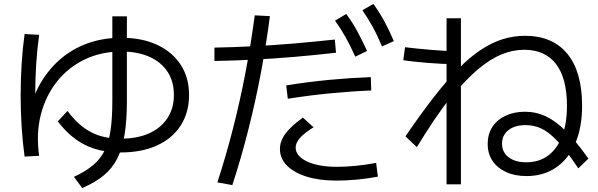

<svg xmlns="http://www.w3.org/2000/svg" viewBox="-20 -875 3040 976"><path d="M105 -79Q85 -224 85 -390Q85 -557 105 -702L179 -698Q159 -555 159 -390Q159 -351 160 -312Q161 -273 164 -236L119 -260Q135 -356 176 -434Q217 -512 279.5 -568Q342 -624 422 -653.5Q502 -683 597 -683Q702 -683 779 -647Q856 -611 898.5 -546Q941 -481 941 -392Q941 -303 898.5 -237Q856 -171 778 -135.5Q700 -100 593 -100Q489 -100 412 -138.5Q335 -177 274 -258L323 -311Q378 -237 442 -203.5Q506 -170 593 -170Q678 -170 738.5 -197.5Q799 -225 831.5 -275Q864 -325 864 -392Q864 -461 831.5 -510.5Q799 -560 739 -586.5Q679 -613 597 -613Q494 -613 410 -572.5Q326 -532 268.5 -459Q211 -386 187 -290Q163 -194 179 -83ZM356 24Q414 -3 451.5 -34Q489 -65 511 -108Q533 -151 542 -212.5Q551 -274 551 -362V-792H625V-362Q625 -264 613.5 -192.5Q602 -121 576.5 -70Q551 -19 507 17Q463 53 398 81Z M1085 52Q1129 -83 1165 -224Q1201 -365 1228.5 -509.5Q1256 -654 1275 -797L1352 -793Q1334 -652 1306.5 -506Q1279 -360 1242.5 -216Q1206 -72 1161 66ZM1070 -633Q1173 -635 1270.5 -640Q1368 -645 1469 -653.5Q1570 -662 1682 -674L1688 -607Q1574 -594 1472 -585.5Q1370 -577 1271.5 -572Q1173 -567 1070 -565ZM1690 43Q1603 43 1539 23Q1475 3 1439 -33Q1403 -69 1403 -118Q1403 -158 1431.5 -196.5Q1460 -235 1520 -277L1574 -228Q1527 -199 1505 -174Q1483 -149 1483 -125Q1483 -96 1509 -74Q1535 -52 1582 -39.5Q1629 -27 1690 -27Q1737 -27 1788 -32Q1839 -37 1892 -47L1901 23Q1847 33 1794.5 38Q1742 43 1690 43ZM1435 -441Q1548 -459 1653.5 -469Q1759 -479 1865 -483L1867 -415Q1766 -411 1658 -400.5Q1550 -390 1443 -373ZM1786 -587Q1761 -643 1736.5 -686.5Q1712 -730 1683 -770L1740 -804Q1772 -761 1796.5 -715.5Q1821 -670 1846 -616ZM1922 -639Q1898 -696 1874 -739.5Q1850 -783 1822 -823L1878 -855Q1910 -811 1934.5 -765.5Q1959 -720 1982 -666Z M2656 20Q2597 20 2552.5 -0.5Q2508 -21 2483.5 -57.5Q2459 -94 2459 -144Q2459 -192 2482.5 -229Q2506 -266 2549.5 -286.5Q2593 -307 2649 -307Q2705 -307 2755 -283.5Q2805 -260 2857 -208Q2909 -156 2971 -69L2920 -19Q2878 -82 2843.5 -124Q2809 -166 2778 -191.5Q2747 -217 2716.5 -228Q2686 -239 2652 -239Q2597 -239 2564.5 -213.5Q2532 -188 2532 -145Q2532 -101 2565.5 -75.5Q2599 -50 2656 -50Q2720 -50 2766.5 -84.5Q2813 -119 2837.5 -183Q2862 -247 2862 -337Q2862 -477 2806.5 -549.5Q2751 -622 2645 -622Q2587 -622 2529.5 -598.5Q2472 -575 2410 -523Q2348 -471 2275 -382H2272Q2231 -330 2187.5 -265.5Q2144 -201 2099 -127L2041 -182Q2119 -296 2185.5 -381.5Q2252 -467 2311 -526.5Q2370 -586 2425.5 -622.5Q2481 -659 2536 -676Q2591 -693 2649 -693Q2789 -693 2864 -601.5Q2939 -510 2939 -337Q2939 -227 2904.5 -147Q2870 -67 2806.5 -23.5Q2743 20 2656 20ZM2250 62V-782H2323V62ZM2288 -549Q2263 -549 2229 -550.5Q2195 -552 2158.5 -555Q2122 -558 2088.5 -561.5Q2055 -565 2030 -569L2039 -635Q2063 -632 2096.5 -628.5Q2130 -625 2166 -622Q2202 -619 2235.5 -617Q2269 -615 2295 -615Z"/></svg>

Font: M PLUS 2
Style: Regular
Weight: 400
Designer: Coji Morishita
Foundry: UNDERFOREST DESIGN
Version: Version 1.001